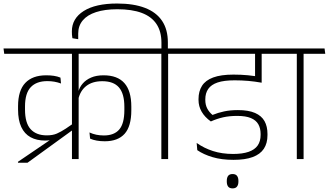

<svg xmlns="http://www.w3.org/2000/svg" viewBox="-37 -903 1866 1090"><path d="M409.5 -607.5H371.5V0H409.5ZM308.5 -597.5H533L529 -628H304.5ZM-13 -597.5H791.5L787.5 -628H-17ZM708.5 -298Q708.5 -387 669.2 -431.2Q630 -475.5 551 -475.5Q510 -475.5 480.5 -462.8Q451 -450 432.8 -429Q414.5 -408 408 -382H404.5L407.5 -339Q418.5 -388.5 453.2 -415.2Q488 -442 544 -442Q607.5 -442 638.2 -406.8Q669 -371.5 669 -296.5V-278Q669 -201.5 640 -167.8Q611 -134 552.5 -134Q530 -134 509.8 -138.2Q489.5 -142.5 471 -151L474.5 -116Q491 -108.5 512.2 -104.8Q533.5 -101 557.5 -101Q632.5 -101 670.5 -143.5Q708.5 -186 708.5 -276.5ZM220.5 -105Q243 -105 258 -109.8Q273 -114.5 286.5 -123.5L277 -128.5L65 15.5V21H119L377 -166V-200.5Q373 -197.5 365.2 -192.5Q357.5 -187.5 349.8 -182Q342 -176.5 337.5 -173.5Q309.5 -155 286 -144.8Q262.5 -134.5 228.5 -134.5Q169 -134.5 137 -169.5Q105 -204.5 105 -281Q105 -283.5 105 -285.8Q105 -288 105 -289.8Q105 -291.5 105 -293.8Q105 -296 105 -298.5Q105 -373.5 137.5 -408Q170 -442.5 231.5 -442.5Q253 -442.5 271.5 -439.2Q290 -436 309.5 -429Q309 -433.5 308.5 -437.5Q308 -441.5 307.8 -445.5Q307.5 -449.5 307.2 -453.5Q307 -457.5 306 -462.5Q289 -469.5 269 -472.5Q249 -475.5 225.5 -475.5Q147.5 -475.5 106.5 -432.2Q65.5 -389 65.5 -300Q65.5 -297 65.5 -294.8Q65.5 -292.5 65.5 -290.5Q65.5 -288.5 65.5 -286.2Q65.5 -284 65.5 -281Q65.5 -221 83.8 -182Q102 -143 136.5 -124Q171 -105 220.5 -105Z M917.5 0V-607.5H879V0ZM1040.5 -597.5 1036.5 -628H756L760 -597.5ZM628 -883Q505.5 -883 438.2 -840.5Q371 -798 371 -725Q371 -714.5 371.5 -706Q372 -697.5 374 -686L407 -680.5V-712.5Q407 -756.5 432.8 -787.2Q458.5 -818 508.2 -834.2Q558 -850.5 629 -850.5Q712 -850.5 767.5 -829.8Q823 -809 851.2 -766.8Q879.5 -724.5 879.5 -660.5V-622.5H916V-662Q916 -735.5 883.2 -784.5Q850.5 -833.5 786.2 -858.2Q722 -883 628 -883Z M1349 -597.5H1549.5L1545.5 -628H1345ZM1448 -608H1411V-484L1448 -484.5ZM1557.5 -597.5 1554 -628H1007L1011 -597.5ZM1411 -609.5V-447.5Q1413 -446 1418 -444Q1423 -442 1428.8 -440Q1434.5 -438 1439.8 -436.5Q1445 -435 1448.5 -434V-609.5ZM1079.5 -91.5 1083 -50.5Q1118.5 -26 1169.8 -10.8Q1221 4.5 1288.5 4.5Q1354.5 4.5 1397.2 -11.2Q1440 -27 1460.8 -58.2Q1481.5 -89.5 1481.5 -136V-142.5Q1481.5 -185 1464.8 -215.2Q1448 -245.5 1410.8 -261.8Q1373.5 -278 1313.5 -278Q1270 -278 1235 -270.5Q1200 -263 1169.5 -250.5Q1150.5 -266 1139.5 -287Q1128.5 -308 1128.5 -336V-339Q1128.5 -374 1145.2 -398.2Q1162 -422.5 1198.5 -434.8Q1235 -447 1295 -447Q1334.5 -447 1371.8 -443.8Q1409 -440.5 1448.5 -433.5V-464.5Q1409 -472 1370 -475.8Q1331 -479.5 1288.5 -479.5Q1217 -479.5 1173.2 -463.2Q1129.5 -447 1109.8 -415.8Q1090 -384.5 1090 -340.5V-336Q1090 -299.5 1107.8 -268.8Q1125.5 -238 1160 -213.5Q1194.5 -229 1229.8 -237Q1265 -245 1309.5 -245Q1358 -245 1387.2 -232.8Q1416.5 -220.5 1429.5 -197.5Q1442.5 -174.5 1442.5 -142.5V-137Q1442.5 -101 1425.8 -77Q1409 -53 1374.2 -41Q1339.5 -29 1286.5 -29Q1223.5 -29 1172.2 -45.5Q1121 -62 1079.5 -91.5ZM1283.5 166.5Q1300.5 166.5 1308.5 156.2Q1316.5 146 1316.5 128Q1316.5 127.5 1316.5 126Q1316.5 124.5 1316.5 124Q1316.5 105.5 1308.5 95.2Q1300.5 85 1283.5 85Q1266 85 1258.2 95.2Q1250.5 105.5 1250.5 124Q1250.5 124.5 1250.5 126Q1250.5 127.5 1250.5 128Q1250.5 146 1258.2 156.2Q1266 166.5 1283.5 166.5Z M1686.5 0V-607.5H1648V0ZM1809.5 -597.5 1805.5 -628H1525L1529 -597.5Z"/></svg>

Font: Anek Devanagari Medium ExtraLight
Style: Regular
Weight: 250
Version: Version 1.003